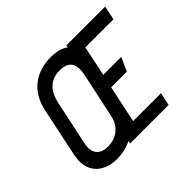

<svg xmlns="http://www.w3.org/2000/svg" viewBox="-161 -940 1174 1174"><g transform="rotate(-45 426.0 -353.0)"><path d="M368 0H701L719 -84H478L529 -325H665L704 -413H549L590 -609H833L852 -700H517ZM143 -508 77 -192Q64 -127 82.5 -82Q101 -37 143.5 -13Q186 11 244 11Q308 11 360 -12.5Q412 -36 447.5 -80.5Q483 -125 496 -186L564 -502Q585 -600 541.5 -658.5Q498 -717 398 -717Q299 -717 231.5 -663.5Q164 -610 143 -508ZM172 -199 233 -487Q243 -532 262.5 -561.5Q282 -591 311 -606Q340 -621 378 -621Q420 -621 442.5 -606Q465 -591 470.5 -561Q476 -531 466 -486L405 -202Q398 -165 377.5 -138Q357 -111 327 -96.5Q297 -82 260 -82Q223 -82 201 -96Q179 -110 171.5 -136Q164 -162 172 -199Z"/></g></svg>

Font: Advent Pro SemiBold
Style: Italic
Weight: 600
Italic angle: -12°
Version: Version 3.000